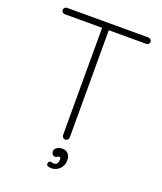

<svg xmlns="http://www.w3.org/2000/svg" viewBox="-158 -801 912 1080"><g transform="rotate(20 298.0 -261.0)"><path d="M298 0Q289 0 283.5 -6Q278 -12 278 -20V-676H318V-20Q318 -12 312 -6Q306 0 298 0ZM55 -662Q47 -662 41 -667.5Q35 -673 35 -681Q35 -689 41 -694.5Q47 -700 55 -700H541Q549 -700 555 -694.5Q561 -689 561 -681Q561 -672 555 -667Q549 -662 541 -662ZM349 108Q349 128 339 144Q329 160 313.5 169Q298 178 280 178Q264 178 257 174Q250 170 250 162Q250 155 253.5 150Q257 145 263 145Q268 145 273.5 147Q279 149 292 147Q300 145 304.5 137Q309 129 309 114Q309 102 299 102Q293 102 289.5 106Q286 110 278 110Q267 111 261 102.5Q255 94 255 87Q255 73 267.5 63Q280 53 302 53Q322 53 335.5 66.5Q349 80 349 108Z"/></g></svg>

Font: Quicksand Light Light
Style: Regular
Weight: 300
Version: Version 3.006